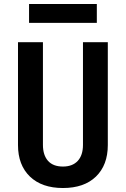

<svg xmlns="http://www.w3.org/2000/svg" viewBox="-20 -944 639 974"><path d="M127.4 -828.1V-923.8H471.2V-828.1ZM299.3 9.8Q192.4 9.8 131.8 -48.3Q71.3 -106.9 71.3 -208V-730H197.8V-209Q197.8 -157.2 223.6 -127.9Q249.5 -99.1 299.3 -99.1Q347.7 -99.1 374.5 -127.9Q400.9 -156.7 400.9 -209V-730H526.9V-208Q526.9 -106.9 466.8 -48.3Q406.7 9.8 299.3 9.8Z"/></svg>

Font: UDEV Gothic 35
Style: Bold
Weight: 700
Version: v2.1.0; ttfautohint (v1.8.4.7-5d5b-dirty) -l 6 -r 45 -G 200 